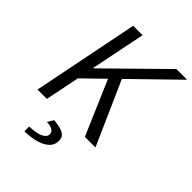

<svg xmlns="http://www.w3.org/2000/svg" viewBox="-250 -773 1118 1118"><g transform="rotate(45 309.0 -214.5)"><path d="M617.7 -656.3 161.9 -211.7 119 0H41.9L173.2 -656.3H250.7L182.4 -318.8H186.4L529.6 -656.3ZM281.2 -350.1 337.8 -408.6 519 0H431.8ZM160.1 226.3 159.9 186.8Q220.4 184.5 248.7 170.2Q276.9 155.9 276.9 134.2Q276.9 116.4 262.1 106.5Q247.3 96.7 214.1 94.8L236.6 57.6Q280 61.5 302.6 70.2Q325.3 79 333.6 92.1Q341.9 105.3 341.9 124Q341.9 156.8 318.7 179.1Q295.4 201.5 254.3 213.2Q213.2 224.9 160.1 226.3Z"/></g></svg>

Font: SourceCodeVF
Style: Italic
Weight: 200
Italic angle: -11°
Monospace: yes
Designer: Paul D. Hunt, Teo Tuominen
Foundry: Adobe
Version: Version 1.026;hotconv 1.1.0;makeotfexe 2.6.0